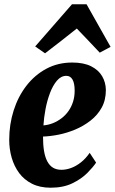

<svg xmlns="http://www.w3.org/2000/svg" viewBox="-20 -861 536 895"><path d="M428 -103Q414 -82 386.8 -54.5Q359.5 -27 317.2 -6.5Q275 14 216 14Q166 14 129.2 -4.5Q92.5 -23 69.2 -54.5Q46 -86 34.5 -125.8Q23 -165.5 23 -209Q23 -281.5 43.8 -346.5Q64.5 -411.5 103.5 -461.8Q142.5 -512 196.5 -540.8Q250.5 -569.5 316.5 -569.5Q370 -569.5 404.5 -552.2Q439 -535 456 -506Q473 -477 473.5 -441.5Q473.5 -394.5 454 -359.2Q434.5 -324 402 -298.8Q369.5 -273.5 330.8 -257.2Q292 -241 252.8 -233.2Q213.5 -225.5 180.5 -224.5Q180.5 -186.5 185.2 -157.5Q190 -128.5 200.5 -108.8Q211 -89 227.2 -79.2Q243.5 -69.5 266.5 -69.5Q288 -69.5 311 -77.8Q334 -86 356.8 -103.8Q379.5 -121.5 398 -148.5ZM289.5 -507.5Q264.5 -507.5 245.2 -484.8Q226 -462 212.8 -426.8Q199.5 -391.5 192 -351.5Q184.5 -311.5 182.5 -276.5Q206 -278.5 227.5 -287.2Q249 -296 267.5 -310.2Q286 -324.5 299.5 -343.8Q313 -363 320.5 -386.8Q328 -410.5 328 -438Q328 -473 318 -490.2Q308 -507.5 289.5 -507.5ZM190 -612.5 144 -644.5 315.5 -841H383.5L495.5 -642.5L445 -615.5Q419 -643.5 391.8 -671.8Q364.5 -700 338 -728Q301.5 -698.5 264.5 -670Q227.5 -641.5 190 -612.5Z"/></svg>

Font: Merriweather 24pt SemiCondensed Black
Style: Italic
Weight: 900
Width: 4
Italic angle: -7.8°
Designer: Eben Sorkin
Foundry: Eben Sorkin
Version: Version 2.101